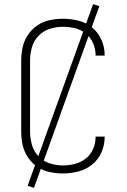

<svg xmlns="http://www.w3.org/2000/svg" viewBox="-20 -834 616 932"><path d="M285 8Q323 8 360 -1.5Q397 -11 427 -35Q457 -59 472.5 -94.5Q488 -130 488 -168V-171H444V-169Q444 -139 432 -111Q420 -83 396.5 -64.5Q373 -46 344 -38.5Q315 -31 285 -31Q253 -31 221.5 -41Q190 -51 167 -75Q144 -99 135 -131Q126 -163 126 -195V-540Q126 -573 135 -604.5Q144 -636 167 -660Q190 -684 221.5 -694Q253 -704 285 -704Q315 -704 344 -697Q373 -690 396.5 -671Q420 -652 432 -624Q444 -596 444 -566V-564H488V-567Q488 -605 472.5 -640.5Q457 -676 427 -700.5Q397 -725 360 -734Q323 -743 285 -743Q253 -743 220.5 -736Q188 -729 161 -710.5Q134 -692 115.5 -664.5Q97 -637 90 -605Q83 -573 83 -540V-195Q83 -162 90 -130Q97 -98 115.5 -70.5Q134 -43 161 -24.5Q188 -6 220.5 1Q253 8 285 8ZM145 78 462 -804 432 -814 114 68Z"/></svg>

Font: Iosevka Sparkle Extralight
Style: Regular
Weight: 200
Designer: Belleve Invis
Foundry: Belleve Invis
Version: Version 4.5.0; ttfautohint (v1.8.3)